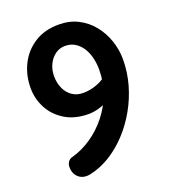

<svg xmlns="http://www.w3.org/2000/svg" viewBox="-142 -875 877 993"><g transform="rotate(-20 296.5 -379.0)"><path d="M467 -491 478 -377Q452 -351 420.5 -330Q389 -309 354 -296.5Q319 -284 284 -284Q209 -284 155.5 -316.5Q102 -349 74.5 -401Q47 -453 47 -512Q47 -584 77 -643Q107 -702 162.5 -737Q218 -772 295 -772Q355 -772 401.5 -748Q448 -724 480.5 -683.5Q513 -643 530 -592.5Q547 -542 547 -490Q547 -420 528 -352.5Q509 -285 474.5 -224Q440 -163 394 -114Q348 -65 294.5 -32.5Q241 0 183 12Q144 19 120 -2Q96 -23 96 -59Q96 -77 105 -89Q114 -101 128 -104Q186 -120 237.5 -155.5Q289 -191 328.5 -241Q368 -291 390.5 -352.5Q413 -414 413 -482Q413 -515 405.5 -546.5Q398 -578 382 -603Q366 -628 342.5 -642.5Q319 -657 288 -657Q258 -657 234 -639.5Q210 -622 196 -593Q182 -564 182 -529Q182 -491 196 -460.5Q210 -430 235.5 -413Q261 -396 294 -396Q327 -396 360.5 -406.5Q394 -417 422.5 -438.5Q451 -460 467 -491Z"/></g></svg>

Font: Playpen Sans SemiBold
Style: Regular
Weight: 600
Designer: Laura Meseguer, Veronika Burian, José Scaglione
Foundry: TypeTogether
Version: Version 1.001